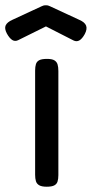

<svg xmlns="http://www.w3.org/2000/svg" viewBox="-79 -697 348 727"><path d="M98 10Q79 10 69.5 4.5Q60 -1 57 -11Q54 -21 54 -35V-430Q54 -444 57 -454Q60 -464 69.5 -469Q79 -474 99 -474Q118 -474 127 -468.5Q136 -463 139 -453Q142 -443 142 -428V-34Q142 -20 139 -10Q136 0 126.5 5Q117 10 98 10ZM95 -677Q100 -677 103.5 -676Q107 -675 111 -673L221 -622Q242 -613 247 -600Q252 -587 242 -568Q232 -550 221.5 -544Q211 -538 199 -544L95 -597L-10 -545Q-22 -539 -32.5 -545.5Q-43 -552 -53 -570Q-63 -589 -57.5 -601Q-52 -613 -32 -622L78 -673Q82 -675 85.5 -676Q89 -677 95 -677Z"/></svg>

Font: Fredoka SemiExpanded
Style: Regular
Weight: 400
Width: 6
Designer: Ben Nathan
Foundry: Milena B. Brandão, Ben Nathan
Version: Version 2.001